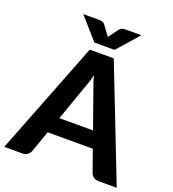

<svg xmlns="http://www.w3.org/2000/svg" viewBox="-169 -1034 1040 1155"><g transform="rotate(20 351.0 -456.5)"><path d="M459 -275.5 380.5 -497.5Q373.5 -515 365.8 -538.5Q358 -562 351 -589.5Q344 -561.5 336.2 -537.8Q328.5 -514 321.5 -496.5L243.5 -275.5ZM711 0H594.5Q575 0 562.8 -9.2Q550.5 -18.5 544.5 -33L495.5 -171.5H206.5L157.5 -33Q152.5 -20.5 140 -10.2Q127.5 0 108.5 0H-9L274.5 -725.5H428ZM536.5 -913 415 -775H286L164.5 -913H264.5Q268.5 -913 273.5 -912.8Q278.5 -912.5 284 -911Q289.5 -909.5 294.8 -906.2Q300 -903 304.5 -897L342.5 -845Q345 -842 346.8 -839Q348.5 -836 350.5 -833Q352.5 -836 354.2 -839Q356 -842 358.5 -845L396 -896.5Q400.5 -902.5 405.8 -906Q411 -909.5 416.5 -911Q422 -912.5 427.2 -912.8Q432.5 -913 436.5 -913Z"/></g></svg>

Font: Lato 2
Style: Regular
Weight: 800
Designer: Lukasz Dziedzic with Adam Twardoch and Botio Nikoltchev
Foundry: tyPoland Lukasz Dziedzic
Version: Version 2.015; 2015-08-06; http://www.latofonts.com/